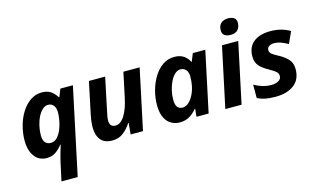

<svg xmlns="http://www.w3.org/2000/svg" viewBox="-110 -1099 2783 1678"><g transform="rotate(-15 1281.0 -260.0)"><path d="M44 -188Q44 -254 62 -320Q80 -386 113 -438.5Q146 -491 192.5 -523.5Q239 -556 297 -556Q346 -556 377 -535Q408 -514 432 -476H436L464 -546H577L410 240H263L299 75Q303 57 309.5 32Q316 7 323 -16.5Q330 -40 335 -56.5Q340 -73 340 -73H336Q310 -39 276 -14.5Q242 10 191 10Q164 10 138 -0.5Q112 -11 91 -35Q70 -59 57 -96.5Q44 -134 44 -188ZM261 -109Q296 -109 320.5 -136Q345 -163 360.5 -201.5Q376 -240 383 -281.5Q390 -323 390 -351Q390 -390 372 -413.5Q354 -437 322 -437Q295 -437 271.5 -415.5Q248 -394 230.5 -359.5Q213 -325 203 -281.5Q193 -238 193 -195Q193 -152 211 -130.5Q229 -109 261 -109Z M648 -147Q648 -165 651 -193.5Q654 -222 660 -251L722 -546H869L802 -227Q794 -190 794 -169Q794 -109 847 -109Q872 -109 893.5 -125.5Q915 -142 932.5 -171Q950 -200 963.5 -238.5Q977 -277 986 -320L1034 -546H1181L1065 0H953L963 -101H958Q926 -52 885 -21Q844 10 787 10Q715 10 681.5 -32.5Q648 -75 648 -147Z M1396 10Q1356 10 1321 -9.5Q1286 -29 1264 -72.5Q1242 -116 1242 -188Q1242 -255 1260 -320Q1278 -385 1311 -438.5Q1344 -492 1390.5 -524Q1437 -556 1495 -556Q1547 -556 1579.5 -534Q1612 -512 1630 -476H1634L1662 -546H1775L1659 0H1549L1556 -71H1552Q1523 -35 1485.5 -12.5Q1448 10 1396 10ZM1454 -109Q1484 -109 1510 -133Q1536 -157 1554.5 -194.5Q1573 -232 1581 -275Q1588 -311 1588 -357Q1588 -392 1570 -414.5Q1552 -437 1520 -437Q1493 -437 1469.5 -415.5Q1446 -394 1428.5 -359Q1411 -324 1401 -281Q1391 -238 1391 -195Q1391 -109 1454 -109Z M2023 -614Q1992 -614 1970.5 -627.5Q1949 -641 1949 -674Q1949 -716 1972.5 -738Q1996 -760 2038 -760Q2067 -760 2089 -747Q2111 -734 2111 -701Q2111 -662 2089.5 -638Q2068 -614 2023 -614ZM1810 0 1926 -546H2073L1957 0Z M2264 10Q2211 10 2172.5 2.5Q2134 -5 2100 -22V-143Q2137 -122 2176 -110.5Q2215 -99 2256 -99Q2291 -99 2318 -113.5Q2345 -128 2345 -158Q2345 -178 2329 -194Q2313 -210 2263 -238Q2212 -266 2184.5 -298Q2157 -330 2157 -382Q2157 -467 2212 -511.5Q2267 -556 2365 -556Q2412 -556 2456 -545.5Q2500 -535 2542 -510L2494 -405Q2465 -422 2432.5 -434Q2400 -446 2368 -446Q2344 -446 2325 -434.5Q2306 -423 2306 -400Q2306 -380 2322 -366Q2338 -352 2380 -330Q2429 -304 2461.5 -270Q2494 -236 2494 -180Q2494 -86 2431.5 -38Q2369 10 2264 10Z"/></g></svg>

Font: BC Sans
Style: Bold Italic
Weight: 700
Italic angle: -12°
Designer: Monotype Design Team
Province of B.C.
Foundry: Monotype Imaging Inc.
Version: Version 2.000;GOOG;noto-source:20170915:90ef993387c0